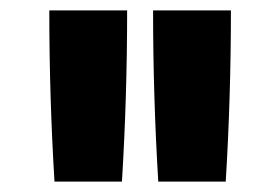

<svg xmlns="http://www.w3.org/2000/svg" viewBox="-20 -792 540 370"><path d="M285 -442Q280 -524 277.5 -606.5Q275 -689 275 -772H425Q425 -689 422.5 -606.5Q420 -524 415 -442ZM85 -442Q80 -524 77.5 -606.5Q75 -689 75 -772H225Q225 -689 222.5 -606.5Q220 -524 215 -442Z"/></svg>

Font: Iosevka SS04 Heavy
Style: Regular
Weight: 900
Monospace: yes
Designer: Belleve Invis
Foundry: Belleve Invis
Version: Version 19.0.0; ttfautohint (v1.8.4)